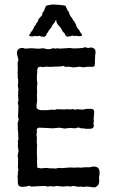

<svg xmlns="http://www.w3.org/2000/svg" viewBox="-20 -826 506 853"><path d="M255.4 -79.1 280.8 -81.1 290 -82 307.1 -81.1 326.2 -82 338.9 -81.1 357.9 -83H378.9L392.1 -85.9Q431.6 -89.8 419.9 -38.1L420.9 -22Q420.9 -2.9 405.8 3.9Q404.3 7.8 391.6 5.9Q378.9 3.9 377.9 3.9L365.2 2.9H358.9L351.1 4.9L340.8 2.9L329.1 3.9L305.2 0L293 2.9L282.2 1L256.8 2.9L232.9 0L221.2 2Q217.8 2.9 211.9 2Q206.1 1 203.1 1L191.9 2.9L178.2 0L119.1 2.9L108.9 -1L101.1 2L91.8 2.9Q67.9 7.8 61 -4.9Q58.1 -9.8 59.1 -29.8L58.1 -41Q58.1 -43 58.1 -44.9Q58.1 -46.9 58.6 -48.8Q59.1 -50.8 59.6 -52.7Q60.1 -54.7 59.6 -58.1Q59.1 -61 59.1 -62.5Q59.1 -64 61 -67.4Q63 -70.8 59.1 -82L60.1 -92.8V-122.6L58.1 -133.8Q58.1 -136.7 60.5 -145.5Q63 -154.3 62 -158.2L59.1 -176.8L60.1 -187L59.1 -200.2Q62 -203.1 62 -210.9L61 -218.3V-234.9L59.1 -250V-266.1L58.1 -277.8L63 -293.9L60.1 -308.1L62 -355L59.1 -370.1L62 -380.9L60.1 -402.8L61 -411.1L60.1 -418.9Q62 -420.9 62 -426.8L59.1 -445.8L61 -460.4L60.1 -477.1L58.1 -484.4L59.1 -492.7Q59.1 -494.1 59.1 -495.6L58.1 -502L59.1 -517.1L58.1 -544.9Q58.1 -552.2 62 -558.1Q62 -561.5 57.1 -579.1Q52.2 -596.7 60.1 -605.5Q67.9 -614.3 82 -612.8L92.8 -609.9L118.2 -611.8Q125 -611.8 138.7 -610.4Q152.3 -608.9 160.2 -610.4Q168.9 -611.8 172.9 -611.8Q190.4 -606 201.2 -607.9L216.8 -611.8L226.6 -609.9L235.8 -611.8L244.1 -609.9L290 -612.8L306.2 -610.8Q328.1 -610.8 345.2 -612.8L355 -615.2Q356.9 -615.2 358.9 -616.2L371.1 -612.8L384.8 -615.2Q406.2 -612.3 404.3 -591.3Q403.8 -585.9 402.8 -578.1Q401.9 -570.3 401.9 -561V-545.9Q401.9 -534.2 397.9 -531.2Q394.5 -528.3 381.8 -529.3Q369.1 -530.3 361.3 -528.3Q353.5 -526.9 350.1 -526.9L333 -529.8L311 -526.9Q307.6 -525.9 298.8 -527.8Q290 -529.8 286.1 -529.8L271 -528.8L261.2 -533.2Q256.8 -533.2 252 -530.8L216.8 -529.8L208 -528.8L183.1 -529.8L171.9 -527.8Q168 -527.8 164.1 -528.8Q150.9 -532.2 146.5 -521Q145 -517.6 145.5 -509.8Q146 -502 145 -499.5Q144 -497.1 144 -483.4V-467.8L146 -456.1L144 -439L145 -415L144 -406.7Q144 -404.3 144 -401.9L145 -378.9Q145 -376 142.6 -361.3Q140.1 -346.7 147.5 -341.3Q154.8 -335.9 173.8 -336.4L192.9 -336.9L209 -338.9L222.2 -337.9L232.9 -340.8L265.1 -339.8L279.8 -340.8L293 -339.8Q294.9 -339.8 298.3 -340.8Q301.8 -341.8 303.7 -341.3Q305.7 -340.8 309.1 -339.8Q312 -338.9 313.5 -338.9L323.2 -340.8L349.1 -338.9L360.8 -341.8Q362.3 -342.8 367.2 -342.3Q372.1 -341.8 381.8 -342.3Q391.6 -342.8 395.5 -338.4Q399.9 -334 397.9 -318.8Q396 -303.7 396 -297.9L397 -288.1L395 -276.9Q395 -275.9 396 -271.5Q399.9 -254.4 379.9 -253.9H361.8L349.1 -255.9H339.8L329.1 -259.8L313 -255.9L291 -257.8L267.1 -254.9L243.2 -258.8L214.8 -255.9L200.2 -256.8L155.8 -258.8Q146 -258.8 143.1 -251L144 -242.2L142.1 -225.1L144 -215.8L143.1 -192.9L145 -182.1L144 -169.9V-136.2L145 -121.1Q144 -115.2 145 -94.2V-83Q147.9 -79.1 162.1 -78.1L187 -80.1Q196.8 -78.1 204.1 -78.1H212.9L229 -77.1Q234.9 -80.1 243.7 -80.1ZM100.1 -401.9V-403.8Q96.2 -402.8 100.1 -401.9ZM117.2 -551.8H116.2L117.2 -550.8ZM230 -736.8H228Q226.1 -731.9 223.1 -727.1L214.8 -716.8Q212.9 -714.8 211.4 -710.4Q209 -704.1 203.1 -698.2Q197.3 -692.4 195.8 -688.5Q194.3 -684.6 191.4 -680.7Q188 -677.7 186.5 -672.9Q185.1 -668 183.1 -667Q181.2 -666 179.7 -664.1Q178.7 -662.1 175.8 -662.6Q172.9 -663.1 169.9 -663.1Q167 -663.1 165 -663.6Q163.1 -664.1 160.6 -664.6Q158.2 -665 156.2 -666.5Q154.3 -668 149.9 -666Q145 -664.1 142.6 -665.5Q140.1 -667 132.8 -665.5Q125.5 -664.1 123 -664.1Q100.1 -665 116.2 -678.2Q112.3 -678.2 119.1 -685.1Q126 -691.9 128.9 -700.2Q131.8 -708.5 136.2 -713.4Q141.1 -717.8 140.6 -719.7Q140.1 -721.7 141.6 -722.7Q143.1 -724.1 145 -726.6Q147 -729 147.9 -730Q148.9 -731 149.4 -735.4Q150.4 -742.2 159.2 -750Q168 -757.8 168 -762.7Q168 -768.1 168.9 -769.5Q169.9 -771 173.3 -774.9Q176.8 -778.8 176.8 -779.8Q177.7 -781.2 177.7 -784.2Q177.7 -787.1 179.2 -788.6Q180.2 -790 181.6 -793.9Q183.1 -797.9 184.1 -799.3Q185.1 -800.8 189.9 -801.8Q194.8 -802.7 195.8 -803.2L214.8 -806.2Q220.7 -806.2 245.1 -804.2Q269.5 -801.8 271 -799.8Q272 -797.9 273.4 -794.4Q274.9 -791 275.9 -789.6Q276.9 -788.1 277.3 -785.6Q277.8 -783.2 279.8 -781.2Q285.6 -775.4 287.6 -767.1Q289.6 -758.3 293.5 -753.9Q296.9 -750 297.9 -748.5Q298.8 -747.1 300.3 -744.1Q301.8 -741.2 303.7 -739.3Q305.7 -737.3 308.1 -731.9Q310.1 -731 311.5 -728Q313 -725.1 314 -723.6Q314.9 -722.2 314.9 -721.2Q314.9 -720.2 316.4 -718.8Q317.9 -717.3 319.3 -710.9Q320.8 -704.6 325.7 -699.7Q332 -692.4 335 -686Q337.9 -679.7 341.8 -675.8Q345.7 -671.9 343.8 -668.5Q341.8 -665 332 -665L317.9 -667Q314.9 -667 312.5 -666Q310.1 -665 306.2 -667Q302.2 -668.9 298.3 -667Q294.9 -665 288.6 -664.6Q282.2 -664.1 280.3 -663.1Q278.3 -662.1 275.9 -664.6Q273.9 -667 272 -668Q270 -668.9 266.1 -679.2Q265.6 -679.7 259.8 -684.1Q258.8 -687 255.9 -691.4Q252.9 -696.3 251 -700.2Q249 -704.1 241.2 -711.9Q230 -723.1 230 -736.8Z"/></svg>

Font: AntiqueNobleRegular
Style: Regular
Weight: 400
Version: Version 0.1